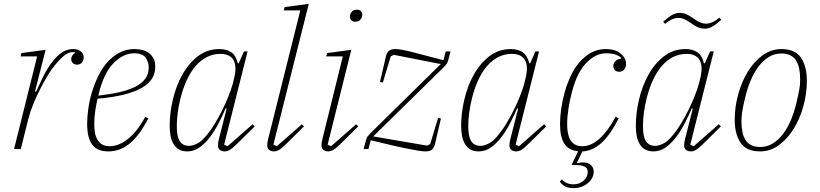

<svg xmlns="http://www.w3.org/2000/svg" viewBox="-20 -775 4261 998"><path d="M173 -482H87L91 -499L217 -516L162 -300L168 -299Q183 -333 202 -372Q221 -411 244.5 -444Q268 -477 296.5 -498.5Q325 -520 359 -520Q386 -520 400.5 -507.5Q415 -495 415 -477Q415 -460 405.5 -449.5Q396 -439 380 -439Q366 -439 358 -448Q350 -457 350 -468Q350 -478 356 -486.5Q362 -495 370 -500L368 -504H357Q336 -504 313 -485.5Q290 -467 262 -432Q247 -414 227.5 -382Q208 -350 188.5 -311.5Q169 -273 152.5 -232.5Q136 -192 127 -156L88 0H53Z M543 12Q485 12 459 -23.5Q433 -59 433 -132Q433 -167 439 -210Q445 -253 458 -296Q471 -339 490.5 -379.5Q510 -420 537.5 -451Q565 -482 600.5 -501Q636 -520 680 -520Q700 -520 719 -515.5Q738 -511 753 -500Q768 -489 777.5 -471.5Q787 -454 787 -427Q787 -394 770.5 -367Q754 -340 718 -319Q682 -298 625 -283.5Q568 -269 487 -262Q480 -231 475 -197.5Q470 -164 470 -129Q470 -106 473.5 -85.5Q477 -65 486 -49.5Q495 -34 510.5 -24.5Q526 -15 550 -15Q598 -15 646.5 -54Q695 -93 735 -168L751 -160Q727 -113 702 -80Q677 -47 651 -26.5Q625 -6 598 3Q571 12 543 12ZM491 -278Q553 -285 601.5 -296Q650 -307 684 -324.5Q718 -342 735.5 -366.5Q753 -391 753 -424Q753 -452 737 -475Q721 -498 678 -498Q619 -498 568 -444.5Q517 -391 491 -278Z M954 12Q927 12 909.5 1.5Q892 -9 881.5 -27Q871 -45 866.5 -69.5Q862 -94 862 -121Q862 -187 878.5 -257.5Q895 -328 927.5 -386.5Q960 -445 1008.5 -482.5Q1057 -520 1120 -520Q1156 -520 1181 -504Q1206 -488 1216 -446H1221L1248 -508H1267L1145 -23L1163 -15L1293 -129L1304 -118L1220 -35Q1191 -6 1176.5 3Q1162 12 1148 12Q1134 12 1123.5 4.5Q1113 -3 1113 -20Q1113 -33 1118 -53L1158 -210L1153 -212Q1138 -177 1118 -137.5Q1098 -98 1073.5 -65Q1049 -32 1019 -10Q989 12 954 12ZM963 -17Q981 -17 1003.5 -28Q1026 -39 1047 -64Q1071 -91 1093 -126.5Q1115 -162 1134 -200Q1153 -238 1167.5 -274.5Q1182 -311 1190 -340L1195 -361Q1213 -429 1194 -462Q1175 -495 1126 -495Q1088 -495 1055.5 -478.5Q1023 -462 997 -432Q971 -402 951.5 -360Q932 -318 919 -267Q908 -224 903.5 -187Q899 -150 899 -121Q899 -99 901.5 -80Q904 -61 911 -47Q918 -33 930.5 -25Q943 -17 963 -17Z M1404 12Q1390 12 1379.5 4.5Q1369 -3 1369 -20Q1369 -33 1374 -53L1541 -721H1455L1459 -738L1585 -755L1401 -23L1419 -15L1549 -129L1560 -118L1476 -35Q1447 -6 1432.5 3Q1418 12 1404 12Z M1686 12Q1672 12 1661.5 4.5Q1651 -3 1651 -20Q1651 -33 1656 -53L1762 -482H1676L1680 -499L1806 -516L1683 -23L1701 -15L1831 -129L1842 -118L1758 -35Q1729 -6 1714.5 3Q1700 12 1686 12ZM1827 -662Q1813 -662 1806 -670Q1799 -678 1799 -688Q1799 -698 1803 -706Q1807 -714 1815 -719.5Q1823 -725 1835 -725Q1849 -725 1856 -717Q1863 -709 1863 -699Q1863 -689 1859 -681Q1855 -673 1847 -667.5Q1839 -662 1827 -662Z M2191 12Q2177 12 2150 7.5Q2123 3 2086 -4.5Q2049 -12 2003.5 -23Q1958 -34 1907 -46L1895 0H1870L1881 -42Q1885 -59 1892.5 -68Q1900 -77 1911 -88L2271 -442L2027 -490L2011 -482L1970 -346L1955 -349L1986 -482Q1991 -502 2002 -511Q2013 -520 2036 -520Q2062 -520 2128.5 -503Q2195 -486 2285 -462L2297 -508H2322L2311 -466Q2307 -449 2299.5 -440Q2292 -431 2281 -420L1920 -66L2200 -18L2216 -26L2257 -162L2272 -159L2241 -26Q2236 -6 2225 3Q2214 12 2191 12Z M2469 12Q2442 12 2424.5 1.5Q2407 -9 2396.5 -27Q2386 -45 2381.5 -69.5Q2377 -94 2377 -121Q2377 -187 2393.5 -257.5Q2410 -328 2442.5 -386.5Q2475 -445 2523.5 -482.5Q2572 -520 2635 -520Q2671 -520 2696 -504Q2721 -488 2731 -446H2736L2763 -508H2782L2660 -23L2678 -15L2808 -129L2819 -118L2735 -35Q2706 -6 2691.5 3Q2677 12 2663 12Q2649 12 2638.5 4.5Q2628 -3 2628 -20Q2628 -33 2633 -53L2673 -210L2668 -212Q2653 -177 2633 -137.5Q2613 -98 2588.5 -65Q2564 -32 2534 -10Q2504 12 2469 12ZM2478 -17Q2496 -17 2518.5 -28Q2541 -39 2562 -64Q2586 -91 2608 -126.5Q2630 -162 2649 -200Q2668 -238 2682.5 -274.5Q2697 -311 2705 -340L2710 -361Q2728 -429 2709 -462Q2690 -495 2641 -495Q2603 -495 2570.5 -478.5Q2538 -462 2512 -432Q2486 -402 2466.5 -360Q2447 -318 2434 -267Q2423 -224 2418.5 -187Q2414 -150 2414 -121Q2414 -99 2416.5 -80Q2419 -61 2426 -47Q2433 -33 2445.5 -25Q2458 -17 2478 -17Z M2961 203Q2932 203 2914 192Q2896 181 2890 168L2901 157Q2909 169 2925 176Q2941 183 2961 183Q2979 183 2993 177Q3007 171 3016.5 161.5Q3026 152 3030.5 141Q3035 130 3035 120Q3035 102 3023 93.5Q3011 85 2983 83L2951 82L2985 11Q2936 7 2913.5 -28Q2891 -63 2891 -130Q2891 -166 2897 -209Q2903 -252 2915 -295Q2927 -338 2946 -379Q2965 -420 2991.5 -451Q3018 -482 3052 -501Q3086 -520 3129 -520Q3177 -520 3205.5 -497Q3234 -474 3234 -442Q3234 -424 3224 -413Q3214 -402 3198 -402Q3184 -402 3176 -410.5Q3168 -419 3168 -432Q3168 -446 3178.5 -457Q3189 -468 3209 -470V-474Q3198 -485 3178.5 -491.5Q3159 -498 3130 -498Q3073 -498 3022.5 -442.5Q2972 -387 2946 -268Q2944 -260 2941 -245.5Q2938 -231 2935 -212Q2932 -193 2930 -171.5Q2928 -150 2928 -128Q2928 -106 2931.5 -85.5Q2935 -65 2943.5 -49.5Q2952 -34 2967.5 -24.5Q2983 -15 3007 -15Q3053 -15 3097 -55Q3141 -95 3180 -168L3196 -160Q3150 -70 3104 -30Q3058 10 3007 12L2979 70L2980 73Q2988 71 2996 70Q3004 69 3012 69Q3036 69 3051 82.5Q3066 96 3066 117Q3066 134 3058 149.5Q3050 165 3035.5 177Q3021 189 3002 196Q2983 203 2961 203Z M3377 12Q3350 12 3332.5 1.5Q3315 -9 3304.5 -27Q3294 -45 3289.5 -69.5Q3285 -94 3285 -121Q3285 -187 3301.5 -257.5Q3318 -328 3350.5 -386.5Q3383 -445 3431.5 -482.5Q3480 -520 3543 -520Q3579 -520 3604 -504Q3629 -488 3639 -446H3644L3671 -508H3690L3568 -23L3586 -15L3716 -129L3727 -118L3643 -35Q3614 -6 3599.5 3Q3585 12 3571 12Q3557 12 3546.5 4.5Q3536 -3 3536 -20Q3536 -33 3541 -53L3581 -210L3576 -212Q3561 -177 3541 -137.5Q3521 -98 3496.5 -65Q3472 -32 3442 -10Q3412 12 3377 12ZM3386 -17Q3404 -17 3426.5 -28Q3449 -39 3470 -64Q3494 -91 3516 -126.5Q3538 -162 3557 -200Q3576 -238 3590.5 -274.5Q3605 -311 3613 -340L3618 -361Q3636 -429 3617 -462Q3598 -495 3549 -495Q3511 -495 3478.5 -478.5Q3446 -462 3420 -432Q3394 -402 3374.5 -360Q3355 -318 3342 -267Q3331 -224 3326.5 -187Q3322 -150 3322 -121Q3322 -99 3324.5 -80Q3327 -61 3334 -47Q3341 -33 3353.5 -25Q3366 -17 3386 -17ZM3644 -626Q3624 -626 3608 -633Q3592 -640 3570 -656Q3550 -670 3535.5 -676Q3521 -682 3507 -682Q3474 -682 3437 -651L3427 -662Q3449 -682 3469.5 -695Q3490 -708 3512 -708Q3532 -708 3548 -701Q3564 -694 3586 -678Q3606 -664 3620.5 -658Q3635 -652 3649 -652Q3682 -652 3719 -683L3729 -672Q3707 -652 3686.5 -639Q3666 -626 3644 -626Z M3932 -11Q3968 -11 3998 -30Q4028 -49 4051.5 -80.5Q4075 -112 4092 -153.5Q4109 -195 4120 -241Q4126 -266 4129.5 -284Q4133 -302 4135.5 -316Q4138 -330 4138.5 -341.5Q4139 -353 4139 -364Q4139 -394 4134 -418.5Q4129 -443 4118 -460.5Q4107 -478 4088 -487.5Q4069 -497 4041 -497Q4005 -497 3975 -478Q3945 -459 3921.5 -427.5Q3898 -396 3881 -354.5Q3864 -313 3853 -267Q3841 -217 3837.5 -191.5Q3834 -166 3834 -144Q3834 -114 3839 -89.5Q3844 -65 3855 -47.5Q3866 -30 3885 -20.5Q3904 -11 3932 -11ZM3931 12Q3860 12 3829.5 -33Q3799 -78 3799 -153Q3799 -219 3817 -284.5Q3835 -350 3867 -402.5Q3899 -455 3944 -487.5Q3989 -520 4042 -520Q4113 -520 4143.5 -475Q4174 -430 4174 -355Q4174 -289 4156 -223.5Q4138 -158 4105.5 -105.5Q4073 -53 4028.5 -20.5Q3984 12 3931 12Z"/></svg>

Font: IBM Plex Serif ExtraLight
Style: Italic
Weight: 200
Italic angle: -14°
Designer: Mike Abbink, Paul van der Laan, Pieter van Rosmalen
Foundry: Bold Monday
Version: Version 2.5